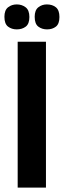

<svg xmlns="http://www.w3.org/2000/svg" viewBox="-34 -849 289 869"><path d="M46 0V-660H174V0ZM179 -716Q156 -716 139.5 -728.5Q123 -741 123 -773Q123 -803 139.5 -816Q156 -829 178 -829Q203 -829 219 -816Q235 -803 235 -772Q235 -741 219 -728.5Q203 -716 179 -716ZM42 -716Q19 -716 2.5 -728.5Q-14 -741 -14 -773Q-14 -803 2.5 -816Q19 -829 42 -829Q65 -829 82 -816Q99 -803 99 -772Q99 -741 82.5 -728.5Q66 -716 42 -716Z"/></svg>

Font: Bricolage Grotesque 48pt SemiBold
Style: Regular
Weight: 600
Designer: Mathieu Triay
Foundry: Atelier Triay
Version: Version 1.000; ttfautohint (v1.8.4.7-5d5b);gftools[0.9.32]